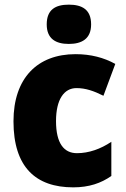

<svg xmlns="http://www.w3.org/2000/svg" viewBox="-20 -796 540 826"><path d="M276 -776C219 -776 181 -755 181 -691C181 -629 220 -607 276 -607C332 -607 372 -629 372 -691C372 -755 333 -776 276 -776ZM295 10C363 10 415 -8 459 -39V-186C413 -155 362 -137 311 -137C256 -137 221 -178 221 -275C221 -369 256 -417 309 -417C348 -417 383 -405 425 -384L476 -521C427 -548 371 -563 305 -563C141 -563 38 -460 38 -274C38 -77 134 10 295 10Z"/></svg>

Font: Noto Sans Armenian SemiCondensed Black
Style: Regular
Weight: 900
Width: 4
Designer: Monotype Design Team
Foundry: Monotype Imaging Inc.
Version: Version 2.008